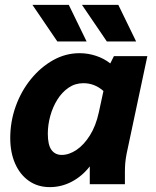

<svg xmlns="http://www.w3.org/2000/svg" viewBox="-20 -755 638 787"><path d="M22 -189Q22 -257 44.5 -319.5Q67 -382 107 -431Q147 -480 198 -508.5Q249 -537 306 -537Q341 -537 374 -526Q407 -515 432 -495L447 -525H584L499 -125Q495 -104 493.5 -87.5Q492 -71 492 -49V0H348V-73Q317 -33 274.5 -10.5Q232 12 184 12Q135 12 98.5 -13.5Q62 -39 42 -84.5Q22 -130 22 -189ZM176 -207Q176 -161 191 -140.5Q206 -120 233 -120Q263 -120 293.5 -140.5Q324 -161 348.5 -200Q373 -239 385 -294L404 -382Q386 -398 365.5 -406Q345 -414 322 -414Q288 -414 261 -395.5Q234 -377 215 -346.5Q196 -316 186 -279.5Q176 -243 176 -207ZM113 -735H262L335 -585H215ZM316 -735H465L538 -585H418Z"/></svg>

Font: Radio Canada
Style: Italic
Weight: 400
Italic angle: -12°
Designer: Charles Daoud, Etienne Aubert Bonn, Alexandre Saumier Demers, Jacques Le Bailly
Foundry: Radio-Canada
Version: Version 2.104;gftools[0.9.28.dev5+ged2979d]